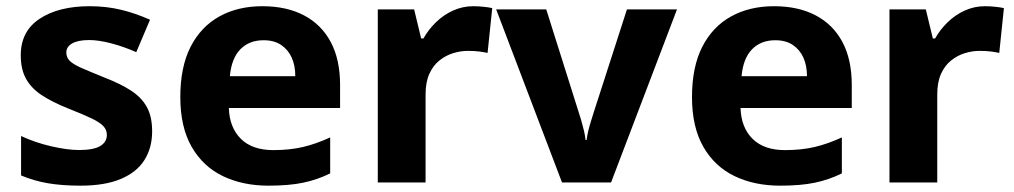

<svg xmlns="http://www.w3.org/2000/svg" viewBox="-20 -576 3201 606"><path d="M460.2 -161.4Q460.2 -109.4 435.8 -70.8Q411.3 -32.1 361.1 -11.1Q311 10 234 10Q176.2 10 132 2.5Q87.9 -4.9 46.5 -22.2V-146.7Q91.3 -125.8 142 -114.2Q192.7 -102.5 229.9 -102.5Q275.6 -102.5 296.4 -115.1Q317.3 -127.8 317.3 -150.4Q317.3 -165.5 306.9 -177.2Q296.5 -188.9 269.8 -201.9Q243.2 -214.8 193.8 -234.2Q145.5 -253.6 112.4 -275.2Q79.4 -296.7 62.5 -326.8Q45.5 -356.9 45.5 -401.6Q45.5 -477.5 105.3 -516.9Q165.1 -556.4 263 -556.4Q315.6 -556.4 361.5 -545.3Q407.4 -534.3 453.5 -513.7L410.1 -411.3Q371.8 -428.4 331.8 -439Q291.7 -449.6 261.3 -449.6Q226.8 -449.6 208 -439.1Q189.3 -428.6 189.3 -410.2Q189.3 -395.5 199.5 -384.6Q209.8 -373.7 236.3 -361.9Q262.9 -350.2 310.8 -330.8Q360 -311.8 393.2 -290.3Q426.5 -268.7 443.4 -238.4Q460.2 -208.1 460.2 -161.4Z M808 -556.4Q884.4 -556.4 939.3 -527.6Q994.3 -498.8 1023.9 -443.4Q1053.4 -388 1053.4 -307.7V-235.1H702.3Q704.3 -173.4 740.3 -137.8Q776.2 -102.2 842.8 -102.2Q894.4 -102.2 936 -112Q977.7 -121.8 1022.1 -142.3V-28.7Q981.7 -8.8 937.1 0.6Q892.6 10 827.2 10Q746.3 10 683.6 -20.1Q620.8 -50.2 584.9 -112.6Q549.1 -175 549.1 -269.5Q549.1 -364.8 581.6 -428.4Q614.2 -492 672.6 -524.2Q730.9 -556.4 808 -556.4ZM811.9 -449Q766.6 -449 738.6 -420.4Q710.7 -391.8 705.5 -335.6H912Q912 -368.8 900.8 -394Q889.5 -419.1 867.4 -434.1Q845.3 -449 811.9 -449Z M1473.7 -556.4Q1489.3 -556.4 1506.5 -554.6Q1523.7 -552.8 1533.6 -550.4L1518.9 -409Q1507.8 -411.4 1492.9 -413.4Q1478 -415.4 1456.7 -415.4Q1433.6 -415.4 1410.2 -408.2Q1386.8 -401 1366.9 -385.1Q1347 -369.2 1335.1 -342.9Q1323.2 -316.6 1323.2 -277.5V0H1172.4V-546.4H1287.1L1309.3 -454.5H1316.4Q1332.1 -482.6 1356.1 -505.9Q1380.1 -529.2 1410.2 -542.8Q1440.3 -556.4 1473.7 -556.4Z M1753.9 0 1546 -546.4H1704.1L1805.9 -223.7Q1809.6 -213.3 1814.3 -196.9Q1819 -180.6 1823 -164Q1826.9 -147.5 1828.1 -134.1H1831.5Q1833.1 -147.5 1836.9 -163.6Q1840.7 -179.8 1846 -195.8Q1851.2 -211.8 1854.5 -223.1L1958.8 -546.4H2116.8L1908.6 0Z M2423 -556.4Q2499.4 -556.4 2554.3 -527.6Q2609.3 -498.8 2638.9 -443.4Q2668.4 -388 2668.4 -307.7V-235.1H2317.3Q2319.3 -173.4 2355.3 -137.8Q2391.2 -102.2 2457.8 -102.2Q2509.4 -102.2 2551 -112Q2592.7 -121.8 2637.1 -142.3V-28.7Q2596.7 -8.8 2552.1 0.6Q2507.6 10 2442.2 10Q2361.3 10 2298.6 -20.1Q2235.8 -50.2 2199.9 -112.6Q2164.1 -175 2164.1 -269.5Q2164.1 -364.8 2196.6 -428.4Q2229.2 -492 2287.6 -524.2Q2345.9 -556.4 2423 -556.4ZM2426.9 -449Q2381.6 -449 2353.6 -420.4Q2325.7 -391.8 2320.5 -335.6H2527Q2527 -368.8 2515.8 -394Q2504.5 -419.1 2482.4 -434.1Q2460.3 -449 2426.9 -449Z M3088.7 -556.4Q3104.3 -556.4 3121.5 -554.6Q3138.7 -552.8 3148.6 -550.4L3133.9 -409Q3122.8 -411.4 3107.9 -413.4Q3093 -415.4 3071.7 -415.4Q3048.6 -415.4 3025.2 -408.2Q3001.8 -401 2981.9 -385.1Q2962 -369.2 2950.1 -342.9Q2938.2 -316.6 2938.2 -277.5V0H2787.4V-546.4H2902.1L2924.3 -454.5H2931.4Q2947.1 -482.6 2971.1 -505.9Q2995.1 -529.2 3025.2 -542.8Q3055.3 -556.4 3088.7 -556.4Z"/></svg>

Font: Noto Sans Khmer
Style: Regular
Weight: 400
Designer: Danh Hong and the Monotype Design Team
Foundry: Monotype Imaging Inc.
Version: Version 2.003